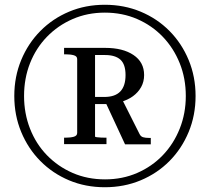

<svg xmlns="http://www.w3.org/2000/svg" viewBox="-20 -758 881 806"><path d="M421 -5Q494 -5 556 -32Q618 -59 663.5 -106.5Q709 -154 734.5 -218Q760 -282 760 -355Q760 -429 734.5 -492.5Q709 -556 663.5 -603.5Q618 -651 556 -678Q494 -705 420 -705Q347 -705 285 -678Q223 -651 177 -603.5Q131 -556 106 -492.5Q81 -429 81 -355Q81 -282 106 -218Q131 -154 177 -106.5Q223 -59 285 -32Q347 -5 421 -5ZM420 28Q339 28 270 -1Q201 -30 149.5 -82Q98 -134 69 -204Q40 -274 40 -355Q40 -436 69 -506Q98 -576 149.5 -628Q201 -680 270 -709Q339 -738 420 -738Q501 -738 570.5 -709Q640 -680 691.5 -628Q743 -576 772 -506Q801 -436 801 -355Q801 -274 772 -204Q743 -134 691.5 -82Q640 -30 570.5 -1Q501 28 420 28ZM249 -153V-180H255Q276 -180 290 -184Q304 -188 304 -200V-510Q304 -522 290 -526Q276 -530 255 -530H249V-557H422Q496 -557 540.5 -527Q585 -497 585 -443Q585 -415 572.5 -392.5Q560 -370 538 -354Q516 -338 485.5 -329.5Q455 -321 419 -321H379V-185Q379 -183 386 -182Q393 -181 403.5 -180.5Q414 -180 423 -180H427V-153ZM421 -527H379V-351H418Q463 -351 485 -374Q507 -397 507 -443Q507 -488 485.5 -507.5Q464 -527 421 -527ZM420 -335 491 -344 566 -195Q571 -185 580.5 -182Q590 -179 606 -179H613V-152H505Z"/></svg>

Font: Roboto Serif 144pt
Style: Regular
Weight: 400
Version: Version 1.008